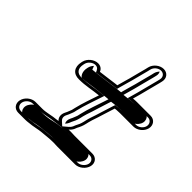

<svg xmlns="http://www.w3.org/2000/svg" viewBox="-173 -770 938 938"><g transform="rotate(45 296.0 -301.0)"><path d="M366.9 -205.3C380.8 -244.6 390.6 -282.3 404.2 -322.3L414.5 -323.5C422.1 -324.2 430.2 -324.5 437.9 -324.5H530.9C557.2 -324.5 584.4 -346.2 590.5 -372.5C596.5 -398.6 579.9 -421.5 553.3 -421.5H460.3C450.8 -421.5 442.5 -421.1 432.6 -420C439.8 -445.8 447.5 -472.3 453.7 -498.8C457.1 -510.9 459.9 -521.6 462.3 -531.8C465.6 -543.2 468.4 -554.2 470.9 -565L474.4 -580C480.6 -606.6 463.7 -628.5 437.1 -628.5C410.5 -628.5 383.6 -606.6 377.4 -580L373.9 -565C371.8 -555.8 369.3 -546.3 366.4 -536.5L366.3 -536.2L366.2 -536C363.7 -524.8 360.6 -512.9 357 -500.4L357 -500.2L356.9 -500C350.3 -471.4 340.3 -442.7 332.6 -411.7L320.9 -410.4C285.1 -406.3 257.1 -401.2 226.1 -398C220.5 -412.5 208.3 -421.5 190.3 -421.5C164.1 -421.5 136.6 -398.9 130.6 -373L129.2 -367C119.7 -325.6 140.5 -298.5 180.2 -299.5C226.2 -299.5 259.6 -309 303.9 -313.2C290.8 -273.3 274.1 -227.9 264.4 -186L260.7 -170C260.2 -167.6 259.5 -166.2 258.7 -164.8L251.5 -146.5L245.8 -134.8C235.8 -113.8 241.1 -95.7 252.8 -85.2C248.7 -84.6 244.6 -84.1 240.5 -83.5C212.8 -81.5 181.6 -71.5 155.5 -71.5H107.5C80.9 -71.5 54 -49.6 47.8 -23C41.7 3.6 58.5 25.5 85.1 25.5H133.1C148.2 25.5 160.4 22.7 175.7 21.5L175.9 21.5C193.6 19.2 213.4 14 228.8 12.5C254.9 10.5 281.2 6.5 309.2 6.5C319.2 7.2 328.4 7.5 337.3 7.5H460.3C486.8 7.5 514 -15.3 520.1 -41.5C526.2 -67.8 509 -89.5 482.7 -89.5H359.7C351.9 -89.5 343.5 -89.8 334.4 -90.5L334.2 -90.5H333.9C328.4 -90.5 323 -90.4 317.5 -90.3C325.4 -96.9 331.6 -105 335.6 -113.5L340.2 -125.3C348.1 -140 353.7 -152.4 357.7 -170L361.4 -186C362.3 -189.6 364.1 -196 366.9 -205.3ZM313.2 -8.5H312.7C283.2 -8.5 256.5 -4.4 230.9 -2.5C213.3 -0.8 193.1 4.5 177.7 6.5C159.2 8.2 150 10.5 136.6 10.5H88.6C70.2 10.5 58.6 -4.7 62.8 -23C67 -41.3 85.7 -56.5 104 -56.5H152C181.8 -56.5 213.2 -66.7 238.1 -68.5C242.5 -68.8 246.9 -69.7 251.3 -70.3L283.4 -74.4L314.5 -75.3C319.6 -75.4 325.5 -75.5 330.1 -75.5C341.1 -74.7 347.7 -74.5 356.2 -74.5H479.2C497.3 -74.5 509.2 -59.3 505.1 -41.5C500.9 -23.5 481.6 -7.5 463.7 -7.5H340.7C332.1 -7.5 323 -7.8 313.2 -8.5ZM214.6 -382C250.5 -385.8 280.6 -391 319.2 -395.5L344.3 -398.3L347.5 -411.5C355 -441.4 365 -470.5 371.9 -499.8C375.9 -514.1 378.6 -524.6 381.2 -535.7C384.6 -547.5 386.7 -555.3 388.9 -565L392.4 -580C396.6 -598.3 415.3 -613.5 433.6 -613.5C452 -613.5 463.6 -598.3 459.4 -580L455.9 -565C453.5 -554.3 450.6 -543.5 447.4 -532.2L447.3 -531.8C445 -521.8 442.2 -511.2 438.8 -499.2L438.7 -498.8C432.7 -473 425 -446.6 417.8 -420.7L412.9 -403.2L430.8 -405.1C440.2 -406.1 447.8 -406.5 456.8 -406.5H549.8C567.8 -406.5 579.6 -390.5 575.5 -372.5C571.4 -354.7 552.5 -339.5 534.4 -339.5H441.4C433 -339.5 425.1 -339.2 416.4 -338.5L393.7 -335.7L389.7 -323.9C375.8 -283.1 366.1 -245.5 352.4 -207.1C349.2 -198 347.4 -190.2 346.4 -186L342.7 -170C339 -153.7 334.1 -143 326.4 -128.7L321.5 -116.5C318.6 -110.4 314.5 -105.2 309.1 -100.6L284.1 -79.5L264.5 -97.2C256.1 -104.8 252.7 -117 259.6 -131.2L265.5 -143.5L272.6 -161.3C274 -164.1 275 -166.9 275.7 -170L279.4 -186C288.8 -226.4 305.3 -271.4 318.5 -311.7L324.5 -329.8L305.9 -328.1C259.7 -323.7 227.7 -314.5 183.5 -314.5C151.8 -313.7 136.4 -333.1 144.2 -367L145.6 -373C149.6 -390.5 169.1 -406.5 186.8 -406.5C204.2 -406.5 209.6 -394.9 214.6 -382ZM340.7 -7.5H454.4C463.5 -12.5 476.6 -26.3 480.1 -41.5C483.6 -56.6 477.2 -69.4 470.3 -74.5H356.2C346.6 -74.5 337.5 -74.8 327.2 -75.5C325.1 -75.5 320.2 -75.4 317 -75.3L290.6 -74.6L262.9 -71C233.6 -67.2 216.3 -56.5 152 -56.5H112.9C104.6 -52 91.4 -38.6 87.8 -23C84.2 -7.6 90.7 5.6 97.4 10.5H136.6C138.2 10.5 144.3 9.2 167.5 7.1C176.9 5.7 195.4 0.6 221.8 -2C243.8 -4.2 273.3 -8.5 312.7 -8.5H316.2C324.6 -7.9 333.8 -7.5 340.7 -7.5ZM284.7 -98.7C289.3 -103.3 293 -108.5 295.9 -114.7L300.7 -126.6C308.5 -141.2 313.8 -152.9 317.7 -170L321.4 -186C322.4 -190 324.1 -196.1 327 -205.8C340.9 -244.8 350.7 -282.6 364.4 -322.9L367.9 -333.2L407.1 -338C418.3 -338.9 429.9 -339.5 441.4 -339.5H525.5C534.1 -344.2 547 -357.2 550.5 -372.5C554 -387.6 547.8 -401.1 540.6 -406.5H456.8C450.6 -406.5 447.3 -406.3 440.6 -405.6L387 -399.8L392.7 -420.3C399.9 -446.2 407.6 -472.4 413.7 -498.9C417.3 -511.5 419.9 -521.4 422.3 -531.9C425.7 -543.7 428.4 -554.2 430.9 -565L434.4 -580C436.7 -589.8 435.4 -598.5 431.7 -605.3C425.6 -599.1 419.7 -589.8 417.4 -580L413.9 -565C411.8 -555.7 409.3 -546.2 406.3 -536.1C403.6 -524.6 400.6 -512.9 396.9 -500C390.2 -470.9 380.2 -442.3 372.6 -411.6L369.8 -400.5L329.4 -396.1C298 -392.4 269.3 -387.3 233.8 -383.6L192.2 -379.2L186.3 -394.6C185.8 -395.8 185.7 -396.1 184.9 -397.8C178.6 -391.5 172.8 -382.3 170.6 -373L169.2 -367C162.4 -337.6 175.8 -318.4 184.7 -314.5C214.6 -314.7 241.6 -322.4 297.3 -327.7L350.4 -332.7L343.8 -312.6C330.6 -272.6 314 -227.3 304.4 -186L300.7 -170C300.1 -167.3 299.6 -165.9 298.3 -163.4L291.1 -145.4L285.4 -133.4C278.7 -119.7 280 -107.2 284.7 -98.7Z"/></g></svg>

Font: HoneyBee
Style: BlurIt
Weight: 700
Foundry: Cannot Into Space Fonts
Version: Version 0.89